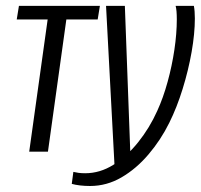

<svg xmlns="http://www.w3.org/2000/svg" viewBox="-20 -515 682 652"><path d="M79.2 0 141.8 -448.8H36.8L44.3 -495H319.2L311.7 -448.8H205.3L142.8 0Z M285.8 116.6Q268.1 116.6 251.8 114.7Q235.5 112.8 223.7 109.4L229.1 68.7Q237.2 70.7 246.8 72Q256.3 73.3 269.4 73.3Q319.5 73.3 365.2 44.6Q410.8 16 449.3 -32.2Q487.9 -80.4 514 -138.5Q534.3 -182.9 549.1 -236.8Q564 -290.7 572.2 -346.1Q580.4 -401.4 580.4 -449.4Q580.4 -464.8 579.4 -476.5Q578.4 -488.1 576.4 -495H638.4Q641.7 -477.3 641.7 -452.3Q641.7 -401.1 630.7 -338.5Q619.7 -276 600.2 -213.1Q580.8 -150.2 554.8 -97.9Q525.8 -39.4 484.2 9.4Q442.7 58.2 392.5 87.4Q342.4 116.6 285.8 116.6ZM369.3 55.3 340.1 -495H404L423.5 30.7Z"/></svg>

Font: Alumni Sans SC Thin
Style: Italic
Weight: 100
Italic angle: -8°
Designer: Robert E. Leuschke
Foundry: Robert E. Leuschke
Version: Version 1.016